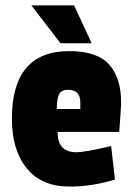

<svg xmlns="http://www.w3.org/2000/svg" viewBox="-20 -680 484 710"><path d="M232 -348Q206 -348 198 -330.5Q190 -313 190 -277H277V-301Q277 -348 232 -348ZM236 -491Q339 -491 383.5 -441.5Q428 -392 428 -300Q428 -288 421 -192H193Q193 -117 262 -117Q295 -117 391 -140L405 -16Q321 10 237 10Q134 10 79 -57.5Q24 -125 24 -241Q24 -491 236 -491ZM204 -520 96 -660H254L319 -520Z"/></svg>

Font: Passion One
Style: Regular
Weight: 400
Designer: Alejandro Lo Celso
Foundry: Fontstage
Version: Version 1.002